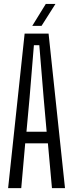

<svg xmlns="http://www.w3.org/2000/svg" viewBox="-20 -974 378 994"><path d="M22 0 107.5 -800H231.5L316.5 0H249L228 -232H110.5L90 0ZM117 -292H221.5L206 -467L183.5 -740H155.5L133 -466.5ZM147 -840 217 -953.5H267L195 -840Z"/></svg>

Font: Big Shoulders Display Thin
Style: Regular
Weight: 400
Version: Version 2.002